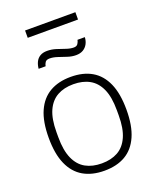

<svg xmlns="http://www.w3.org/2000/svg" viewBox="-159 -955 855 1058"><g transform="rotate(-20 268.0 -426.0)"><path d="M268 12Q196 12 145 -17.5Q94 -47 67 -108Q40 -169 40 -263Q40 -358 67 -418.5Q94 -479 145 -508.5Q196 -538 268 -538Q341 -538 391.5 -508.5Q442 -479 469 -418.5Q496 -358 496 -263Q496 -169 469 -108Q442 -47 391.5 -17.5Q341 12 268 12ZM268 -31Q323 -31 362.5 -53Q402 -75 423.5 -123Q445 -171 445 -248V-278Q445 -356 423.5 -403.5Q402 -451 362.5 -473Q323 -495 268 -495Q213 -495 173.5 -473Q134 -451 112.5 -403.5Q91 -356 91 -278V-248Q91 -171 112.5 -123Q134 -75 173.5 -53Q213 -31 268 -31ZM118 -640Q120 -662 128.5 -679.5Q137 -697 153.5 -707Q170 -717 195 -717Q221 -717 246.5 -709Q272 -701 296 -692.5Q320 -684 341 -684Q358 -684 365 -695Q372 -706 374 -717H417Q416 -695 406.5 -677.5Q397 -660 380 -650Q363 -640 338 -640Q314 -640 288.5 -648.5Q263 -657 239 -665Q215 -673 194 -673Q175 -673 168 -662.5Q161 -652 159 -640ZM120 -821V-864H415V-821Z"/></g></svg>

Font: Archivo SemiBold Thin
Style: Regular
Weight: 250
Version: Version 2.001